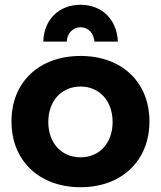

<svg xmlns="http://www.w3.org/2000/svg" viewBox="-20 -777 673 803"><path d="M259 -603C261 -638 285 -663 317 -663C349 -663 372 -638 375 -603H473C469 -696 406 -757 317 -757C227 -757 164 -696 161 -603ZM317 -543C144 -543 28 -434 28 -269C28 -105 144 6 317 6C489 6 605 -105 605 -269C605 -434 489 -543 317 -543ZM317 -415C396 -415 451 -355 451 -267C451 -179 396 -119 317 -119C237 -119 182 -179 182 -267C182 -355 237 -415 317 -415Z"/></svg>

Font: Juman SemiBold
Style: Regular
Weight: 600
Designer: Bandar Raffah (Arabic) Julieta Ulanovsky (Latin)
Foundry: Caramella
Version: Version 5.022;PS 005.022;hotconv 1.0.88;makeotf.lib2.5.64775